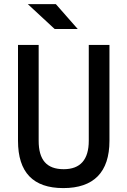

<svg xmlns="http://www.w3.org/2000/svg" viewBox="-20 -914 626 943"><path d="M291 9.8C439.5 9.8 517.6 -67.4 517.6 -222.7V-693.4H416V-222.7C416 -129.9 374.5 -83 293 -83C208 -83 169.9 -129.9 169.9 -222.7V-693.4H68.4V-222.7C68.4 -67.4 142.6 9.8 291 9.8ZM248.5 -771.5H361.8L254.4 -893.6H116.7Z"/></svg>

Font: Cascadia Code PL
Style: Regular
Weight: 400
Monospace: yes
Designer: Aaron Bell
Foundry: Saja Typeworks
Version: Version 2404.023